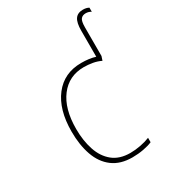

<svg xmlns="http://www.w3.org/2000/svg" viewBox="-189 -869 877 979"><g transform="rotate(-30 250.0 -379.5)"><path d="M299 10Q229 10 183.5 -24Q138 -58 116.5 -119Q95 -180 95 -259Q95 -388 153 -463Q211 -538 312 -538Q359 -538 395 -527V-680Q395 -727 409.5 -748Q424 -769 456 -769Q476 -769 490 -761V-737Q475 -746 459 -746Q440 -746 430 -734Q420 -722 420 -685V-517L412 -493Q390 -504 364 -508.5Q338 -513 313 -513Q225 -513 173.5 -445.5Q122 -378 122 -259Q122 -190 140.5 -134.5Q159 -79 198.5 -47Q238 -15 301 -15Q330 -15 361.5 -21Q393 -27 417 -37V-11Q397 -2 365 4Q333 10 299 10Z"/></g></svg>

Font: Noto Sans Mono ExtraCondensed Thin
Style: Regular
Weight: 100
Width: 2
Designer: Monotype Design Team
Foundry: Monotype Imaging Inc.
Version: Version 2.014; ttfautohint (v1.8.4.7-5d5b)